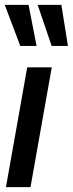

<svg xmlns="http://www.w3.org/2000/svg" viewBox="-22 -770 300 790"><path d="M2.5 0 90 -493H191L103.5 0ZM257.5 -581H190.5L133 -750H230.5ZM128.5 -581H61.5L-2.5 -750H95.5Z"/></svg>

Font: Cabin Condensed Medium
Style: Italic
Weight: 500
Width: 3
Italic angle: -10°
Designer: Pablo Impallari
Foundry: Pablo Impallari. http://www.impallari.com Igino Marini. http://www.ikern.com
Version: Version 3.001; ttfautohint (v1.8.3)